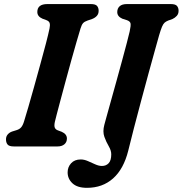

<svg xmlns="http://www.w3.org/2000/svg" viewBox="-20 -720 898 944"><path d="M249.5 -120Q245.5 -100.5 249.8 -91.5Q254 -82.5 266 -78.5L283.5 -72Q309 -60.5 309 -39Q309 -21 296.5 -10.5Q284 0 263 0H48Q25 0 17.2 -9.5Q9.5 -19 9.5 -34Q9 -48.5 17.8 -58.8Q26.5 -69 40 -73.5L61 -80Q76 -84.5 84.2 -94.2Q92.5 -104 98.5 -124Q106 -147.5 119 -192.5Q132 -237.5 147.5 -292.8Q163 -348 178.2 -403.8Q193.5 -459.5 205.8 -506.2Q218 -553 223.5 -580Q227 -596.5 224.2 -606.2Q221.5 -616 208 -621L189 -628Q163.5 -639 163.5 -661Q163.5 -700 213 -700H426.5Q449.5 -700 457.2 -690.8Q465 -681.5 465 -667Q465 -651.5 456 -641.8Q447 -632 432.5 -626.5L410.5 -619Q395.5 -614 388.5 -606.2Q381.5 -598.5 376 -580.5Q368.5 -556 356.5 -514.8Q344.5 -473.5 330.8 -424.2Q317 -375 303.5 -324.5Q290 -274 278.2 -230.5Q266.5 -187 258.8 -157.2Q251 -127.5 249.5 -120ZM762 -545.5Q756.5 -526 742.8 -476.8Q729 -427.5 711 -361.8Q693 -296 674 -224.8Q655 -153.5 638.2 -89Q621.5 -24.5 610.5 21Q588 111 536 157.2Q484 203.5 407.5 203.5Q360 203.5 336.2 181.2Q312.5 159 312.5 127.5Q312.5 101.5 329.5 82.8Q346.5 64 377 64Q394 64 412.2 72Q430.5 80 448.2 88Q466 96 481 96Q501.5 96 514.2 82.5Q527 69 527 38.5Q527 20 514.8 -0.8Q502.5 -21.5 493.2 -47.2Q484 -73 493 -106.5Q495 -114.5 503.8 -146Q512.5 -177.5 525.2 -223Q538 -268.5 552.2 -320Q566.5 -371.5 579.8 -420.5Q593 -469.5 603.2 -508Q613.5 -546.5 617.5 -565Q624 -594.5 621.8 -605Q619.5 -615.5 603.5 -621L581.5 -628Q556.5 -639 556.5 -660.5Q556.5 -678.5 568.2 -689.2Q580 -700 604 -700H819.5Q842.5 -700 850.2 -690.8Q858 -681.5 858 -667Q858 -651.5 849 -641.8Q840 -632 828 -626.5L807 -619Q796 -614.5 789.2 -608.5Q782.5 -602.5 776.5 -588.5Q770.5 -574.5 762 -545.5Z"/></svg>

Font: Fraunces 9pt S100 SemiBold
Style: Italic
Weight: 600
Italic angle: -16°
Version: Version 1.000; ttfautohint (v1.8.3)